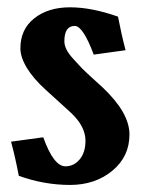

<svg xmlns="http://www.w3.org/2000/svg" viewBox="-20 -511 409 533"><path d="M161.6 -49.3Q185.1 -49.3 201.2 -68.6Q217.3 -87.9 217.3 -120.1Q217.3 -159.2 178.7 -196.3Q161.1 -211.9 106.9 -261.7Q72.3 -293 54.4 -322.8Q36.6 -352.5 36.6 -377Q36.6 -429.7 75.2 -460.2Q113.8 -490.7 174.3 -490.7Q234.4 -490.7 307.6 -464.8Q316.9 -416 328.6 -371.6L240.2 -359.4Q210.4 -439 187.5 -439Q158.7 -439 158.7 -396.5Q158.7 -385.7 164.3 -374Q169.9 -362.3 184.6 -346.2Q199.2 -330.1 207.5 -321.5Q215.8 -313 238.3 -292.5Q260.7 -272 265.1 -268.1Q339.4 -197.8 339.4 -137.7Q339.4 -76.2 291.7 -36.9Q244.1 2.4 174.3 2.4Q102.5 2.4 32.2 -22.9Q22 -76.2 10.7 -117.7L100.1 -129.9Q128.9 -49.3 161.6 -49.3Z"/></svg>

Font: Flanker
Style: Bold
Weight: 700
Designer: Flanker
Foundry: Flanker
Version: Version 2.021